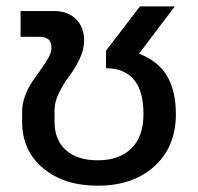

<svg xmlns="http://www.w3.org/2000/svg" viewBox="-20 -570 624 605"><path d="M288.1 15.1Q181.2 15.1 115.5 -40.3Q49.8 -95.7 49.8 -185.1V-219.2Q49.8 -243.7 59.3 -268.8Q68.8 -293.9 82.5 -314Q96.2 -334 109.6 -352.3Q123 -370.6 132.6 -387.9Q142.1 -405.3 142.1 -418.9Q142.1 -438 132.6 -446Q123 -454.1 101.1 -454.1H44.9V-535.2H149.9Q193.8 -535.2 219.5 -509.8Q245.1 -484.4 245.1 -441.9Q245.1 -414.1 230.5 -383.5Q215.8 -353 198.5 -330.6Q181.2 -308.1 166.5 -278.8Q151.9 -249.5 151.9 -223.1V-186Q151.9 -128.9 187.7 -96.9Q223.6 -64.9 288.1 -64.9Q355.5 -64.9 393.8 -102.1Q432.1 -139.2 432.1 -210.9Q432.1 -283.2 401.9 -319.1Q371.6 -355 314 -355V-410.2L420.9 -549.8H530.8L418 -400.9Q479 -377.4 506.6 -330.1Q534.2 -282.7 534.2 -210.9Q534.2 -107.4 466.6 -46.1Q398.9 15.1 288.1 15.1Z"/></svg>

Font: Prompt
Style: Regular
Weight: 400
Designer: Katatrad Team
Foundry: CadsonDemak
Version: Version 1.000;PS 001.000;hotconv 1.0.88;makeotf.lib2.5.64775